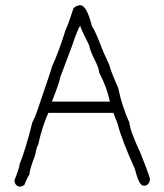

<svg xmlns="http://www.w3.org/2000/svg" viewBox="-20 -715 626 731"><path d="M285.2 -695.3Q310.1 -695.3 330.1 -615.2Q341.3 -601.1 367.2 -533.2Q367.2 -530.3 396.5 -466.8Q400.4 -447.3 429.7 -380.9Q445.3 -307.6 472.7 -248Q474.6 -218.3 513.7 -134.8Q539.1 -72.8 550.8 -35.2V-29.3Q546.4 -7.8 527.3 -7.8Q508.8 -7.8 494.1 -70.3Q443.4 -182.1 427.7 -244.1Q412.1 -282.2 412.1 -285.2H164.1Q141.1 -235.8 125 -162.1Q121.1 -162.1 113.3 -123Q91.8 -67.4 91.8 -48.8Q87.9 -48.8 72.3 -9.8Q59.1 -3.9 54.7 -3.9Q35.2 -8.8 35.2 -29.3Q54.7 -78.1 54.7 -89.8Q76.2 -142.1 103.5 -250Q114.3 -269.5 125 -302.7Q177.7 -456.1 177.7 -460.9Q205.1 -521 228.5 -597.7Q241.2 -625.5 259.8 -683.6Q269.5 -693.8 285.2 -695.3ZM177.7 -328.1H398.4Q387.2 -382.3 357.4 -439.5Q357.4 -454.1 341.8 -484.4Q324.2 -519.5 318.4 -544.9Q289.1 -602.1 285.2 -617.2Q274.4 -600.6 253.9 -539.1L209 -419.9Q209 -408.7 177.7 -328.1Z"/></svg>

Font: CEF Fonts CJK
Style: Regular
Weight: 400
Designer: PartyBoss (派对大魔王)
Version: Release 2.25